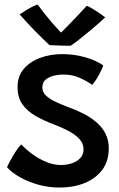

<svg xmlns="http://www.w3.org/2000/svg" viewBox="-20 -804 536 864"><path d="M248.5 40Q198 40 151.2 26.8Q104.5 13.5 68 -7.5Q31.5 -28.5 11.5 -51.5Q14.5 -59 22 -73.2Q29.5 -87.5 39 -103.5Q48.5 -119.5 58.2 -133.2Q68 -147 75.5 -154Q97.5 -131 127 -109.5Q156.5 -88 189.2 -74.8Q222 -61.5 253.5 -61.5Q282 -61.5 305.2 -69.8Q328.5 -78 342.2 -93.8Q356 -109.5 356 -132Q356 -158 337.5 -178.2Q319 -198.5 288.8 -214.5Q258.5 -230.5 222.5 -244Q178 -261 141 -281.8Q104 -302.5 81.5 -333.8Q59 -365 59 -413Q59 -461.5 87.2 -494.2Q115.5 -527 161.2 -543.8Q207 -560.5 259.5 -560.5Q315.5 -560.5 365.5 -545.8Q415.5 -531 444.5 -509.5Q442 -500.5 434.5 -485Q427 -469.5 416.8 -452.5Q406.5 -435.5 395 -422Q372.5 -438.5 339 -453.5Q305.5 -468.5 267 -468.5Q243.5 -468.5 221.2 -463Q199 -457.5 184.8 -445Q170.5 -432.5 170.5 -410.5Q170.5 -391 185 -376Q199.5 -361 224.8 -348.5Q250 -336 283 -323.5Q320 -310.5 353.8 -293.5Q387.5 -276.5 413.5 -254.2Q439.5 -232 454.5 -203Q469.5 -174 469.5 -137Q469.5 -78 439.5 -38.8Q409.5 0.5 359.5 20.2Q309.5 40 248.5 40ZM370.5 -778Q380.5 -774 393.2 -766.5Q406 -759 418.5 -750.8Q431 -742.5 440.5 -735.5Q450 -728.5 453.5 -726Q420.5 -695.5 389.2 -669.2Q358 -643 333.8 -624.2Q309.5 -605.5 297.5 -598Q284 -598 265.8 -598.5Q247.5 -599 230.5 -599.8Q213.5 -600.5 202.5 -601Q170 -631.5 137.2 -665Q104.5 -698.5 68.5 -739Q77.5 -745 91.2 -754Q105 -763 120.5 -771.2Q136 -779.5 149.5 -783.5Q163.5 -764 180 -743.2Q196.5 -722.5 212.5 -703.8Q228.5 -685 241 -671.8Q253.5 -658.5 259 -654H251.5Q261 -663 281.5 -684Q302 -705 326 -730.2Q350 -755.5 370.5 -778Z"/></svg>

Font: Grandstander Thin Medium
Style: Regular
Weight: 500
Version: Version 1.200